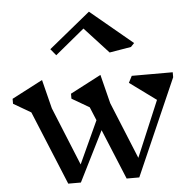

<svg xmlns="http://www.w3.org/2000/svg" viewBox="-58 -941 1005 999"><g transform="rotate(-5 444.0 -441.0)"><path d="M850 -504 629 0H563L455 -262L324 0H258L99 -386L8 -439V-465L169 -549L207 -398L331 -94L433 -316L404 -386L313 -439V-465L474 -549L512 -398L633 -102L756 -394L618 -495L636 -530H850ZM645 -680 532 -661 407 -797 254 -671 226 -705 443 -882 663 -699Z"/></g></svg>

Font: Inknut Antiqua Light
Style: Regular
Weight: 300
Designer: Claus Eggers Sørensen
Foundry: Claus Eggers Sørensen
Version: Version 1.003; ttfautohint (v1.8.2) -l 8 -r 50 -G 200 -x 14 